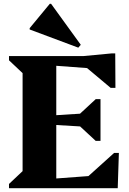

<svg xmlns="http://www.w3.org/2000/svg" viewBox="-20 -983 676 1003"><path d="M27 0V-22L98 -89V-601L27 -668V-690H274V0ZM224 0V-47L561 -72V0ZM423 0V-46L576 -184H601L595 0ZM476 -318 222 -333V-378L476 -394ZM480 -247 385 -335V-377L480 -465H505V-247ZM561 -618 224 -643V-690H561ZM558 -524 415 -644V-690L563 -704H582L583 -524ZM389 -734 135 -829V-836L240 -963H247L402 -749Z"/></svg>

Font: Platypi Light
Style: Bold
Weight: 700
Version: Version 1.200